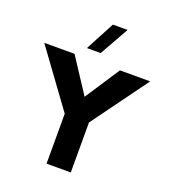

<svg xmlns="http://www.w3.org/2000/svg" viewBox="-167 -1072 1053 1192"><g transform="rotate(20 360.0 -476.0)"><path d="M440 -330V0H280V-330L10 -700H210L360 -471L510 -700H710ZM372 -952H469L361 -760H270Z"/></g></svg>

Font: Goli Bold
Style: Regular
Weight: 700
Designer: jaikishan Patel
Foundry: MagicType
Version: Version 1.000